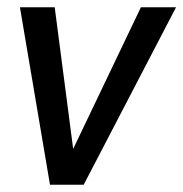

<svg xmlns="http://www.w3.org/2000/svg" viewBox="-20 -510 506 530"><path d="M35 -490H131L182 -99L369 -490H466L211 0H118Z"/></svg>

Font: Cabin
Style: Italic
Weight: 400
Italic angle: -7°
Designer: Pablo Impallari
Foundry: Pablo Impallari. http://www.impallari.com Igino Marini. http://www.ikern.com
Version: Version 2.200